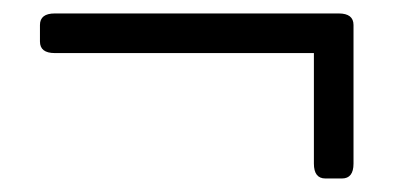

<svg xmlns="http://www.w3.org/2000/svg" viewBox="-20 -473 582 284"><path d="M61 -394.5Q39.1 -394.5 39.1 -411.6V-436Q39.1 -453.1 61 -453.1H481Q502.9 -453.1 502.9 -436V-231Q502.9 -209 485.8 -209H461.4Q444.3 -209 444.3 -231V-394.5Z"/></svg>

Font: Istok
Style: Regular
Weight: 500
Designer: Andrey V. Panov
Foundry: Andrey V. Panov
Version: Version 1.0.3